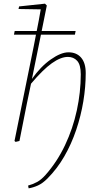

<svg xmlns="http://www.w3.org/2000/svg" viewBox="-20 -768 503 1046"><path d="M65 5 59 0 164 -517Q167 -533 170 -548Q173 -563 176 -579H56L60 -599H180Q186 -628 191.5 -658Q197 -688 202 -717L81 -719L84 -733L225 -748L235 -738L207 -599H392L388 -579H203L154 -338Q201 -405 256.5 -444Q312 -483 353 -483Q397 -483 422 -454Q447 -425 447 -370Q447 -295 434 -216Q421 -137 395 -60Q369 17 330 84.5Q291 152 238 205Q212 231 186.5 242.5Q161 254 136 258L133 243Q159 236 182 223.5Q205 211 228 185Q291 114 334 23.5Q377 -67 398.5 -166.5Q420 -266 420 -363Q420 -415 400.5 -436.5Q381 -458 350 -458Q311 -458 262.5 -423.5Q214 -389 149 -312L127 -207Q117 -155 106.5 -103.5Q96 -52 86 0Z"/></svg>

Font: Source Serif Pro ExtraLight
Style: Italic
Weight: 200
Italic angle: -12°
Designer: Frank Grießhammer
Foundry: Adobe Systems Incorporated
Version: Version 3.001;hotconv 1.0.111;makeotfexe 2.5.65597